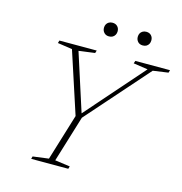

<svg xmlns="http://www.w3.org/2000/svg" viewBox="-122 -967 1024 1078"><g transform="rotate(15 390.0 -428.0)"><path d="M657 -654.5 573 -667 578.5 -682.5H780L775.5 -667L687 -654.5L371 -296.5L288.5 -27L376 -15L371.5 0H156L160 -15L252 -27L334.5 -296.5L217.5 -654.5L132.5 -667L137 -682.5H354L349 -667L255.5 -654.5L366.5 -309.5L353.5 -309ZM399.5 -777Q381.5 -777 370.8 -788.5Q360 -800 360 -817Q360 -828.5 364.8 -837.2Q369.5 -846 378.5 -851.2Q387.5 -856.5 399.5 -856.5Q418 -856.5 428.8 -845.2Q439.5 -834 439.5 -817Q439.5 -805.5 434.5 -796.5Q429.5 -787.5 420.8 -782.2Q412 -777 399.5 -777ZM596 -777Q577.5 -777 567 -788.5Q556.5 -800 556.5 -817Q556.5 -828.5 561.2 -837.2Q566 -846 575 -851.2Q584 -856.5 596 -856.5Q614.5 -856.5 625 -845.2Q635.5 -834 635.5 -817Q635.5 -805.5 630.8 -796.5Q626 -787.5 617.2 -782.2Q608.5 -777 596 -777Z"/></g></svg>

Font: Newsreader ExtraLight
Style: Italic
Weight: 250
Italic angle: -17°
Designer: Hugues Gentile
Foundry: Production Type
Version: Version 1.003